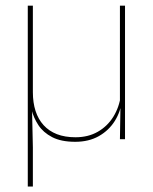

<svg xmlns="http://www.w3.org/2000/svg" viewBox="-20 -506 556 698"><path d="M434.5 -485.5V0H416L418 -127H416V-485.5ZM99.5 -170.5Q99.5 -133 109.2 -102.8Q119 -72.5 138.5 -51Q158 -29.5 187 -18.2Q216 -7 254.5 -7Q300.5 -7 335.2 -26.8Q370 -46.5 391.8 -81.2Q413.5 -116 419.5 -160.5L428.5 -141.5H423Q419 -101 397.5 -66.5Q376 -32 339.5 -11.2Q303 9.5 253.5 9.5Q202 9.5 169.5 -7.5Q137 -24.5 119.5 -51.2Q102 -78 95 -107L96.5 -106.5L99.5 30V172H81V-485.5H99.5Z"/></svg>

Font: Anek Tamil Thin
Style: Regular
Weight: 250
Designer: Aadarsh Rajan (Tamil), Yesha Goshar (Latin)
Foundry: Ek Type
Version: Version 1.003